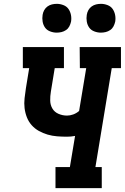

<svg xmlns="http://www.w3.org/2000/svg" viewBox="-20 -980 650 1000"><path d="M269 0V-110H344L371 -272Q360 -270 349.5 -269Q339 -268 329 -268Q303 -268 277.5 -270Q252 -272 228 -279Q204 -286 182.5 -298Q161 -310 145 -328Q129 -346 120 -369Q111 -392 108 -417Q105 -442 108 -468.5Q111 -495 115 -521L132 -625H99V-735H313V-625H265L245 -503Q241 -479 241.5 -456Q242 -433 253 -414.5Q264 -396 285 -387Q306 -378 329 -378Q345 -378 361.5 -384Q378 -390 392 -402L429 -625H396L395 -735H610V-625H562L477 -110H510V0ZM505 -810Q488 -810 471 -816.5Q454 -823 444.5 -836.5Q435 -850 432 -867.5Q429 -885 432 -903Q434 -916 440.5 -927.5Q447 -939 457.5 -946.5Q468 -954 480.5 -957Q493 -960 506 -960Q523 -960 540 -953.5Q557 -947 566.5 -933.5Q576 -920 579.5 -902.5Q583 -885 580 -867Q577 -854 571 -842.5Q565 -831 554 -823.5Q543 -816 530.5 -813Q518 -810 505 -810ZM275 -810Q258 -810 241 -816.5Q224 -823 214.5 -836.5Q205 -850 202 -867.5Q199 -885 202 -903Q204 -916 210.5 -927.5Q217 -939 227.5 -946.5Q238 -954 250.5 -957Q263 -960 276 -960Q293 -960 310 -953.5Q327 -947 336.5 -933.5Q346 -920 349.5 -902.5Q353 -885 350 -867Q347 -854 341 -842.5Q335 -831 324 -823.5Q313 -816 300.5 -813Q288 -810 275 -810Z"/></svg>

Font: Iosevka HT Extrabold Extended
Style: Italic
Weight: 800
Width: 7
Italic angle: -9°
Monospace: yes
Designer: Belleve Invis
Foundry: Belleve Invis
Version: Version 32.3.0; ttfautohint (v1.8.4)